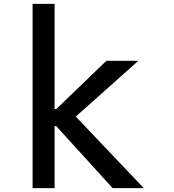

<svg xmlns="http://www.w3.org/2000/svg" viewBox="-20 -978 905 998"><path d="M149.4 -958V0H263.7V-322.3H272.5L565.4 0H727.5L374 -372.1L699.2 -662.1H533.2L272.5 -411.1H263.7V-958Z"/></svg>

Font: OCR-B
Style: Regular
Weight: 400
Version: 1.1